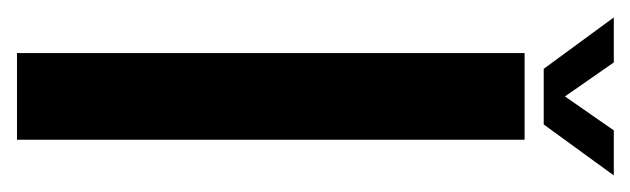

<svg xmlns="http://www.w3.org/2000/svg" viewBox="-296 -464 742 226"><g transform="rotate(90 75.0 -351.0)"><path d="M24.5 0V-597.5H126.5V0ZM43 -620 -17.5 -702.5H35.5L75.5 -645L115.5 -702.5H168.5L108.5 -620Z"/></g></svg>

Font: Anybody Condensed Medium
Style: Regular
Weight: 500
Width: 3
Designer: Tyler Finck
Foundry: Etcetera Type Company
Version: Version 1.010; ttfautohint (v1.8.3) -l 8 -r 50 -G 200 -x 14 